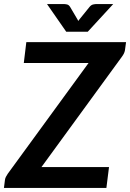

<svg xmlns="http://www.w3.org/2000/svg" viewBox="-38 -932 646 952"><path d="M581.5 -682.5Q580 -674 576.2 -666.5Q572.5 -659 567 -651.5L167.5 -103.5H502.5L489.5 0H-18.5L-13.5 -39.5Q-12.5 -48 -8.5 -55.5Q-4.5 -63 0.5 -70.5L401 -619.5H80L92.5 -723H587ZM523.5 -912 397 -774.5H290.5L195 -912H277.5Q284.5 -912 294 -910Q303.5 -908 310 -897L344.5 -838.5Q346 -836 347.5 -833.2Q349 -830.5 350 -828Q352 -830.5 353.8 -833.2Q355.5 -836 358 -838.5L405 -896.5Q413.5 -907.5 423.8 -909.8Q434 -912 441 -912Z"/></svg>

Font: Lato 2
Style: Bold Italic
Weight: 700
Italic angle: -7°
Designer: Lukasz Dziedzic with Adam Twardoch and Botio Nikoltchev
Foundry: tyPoland Lukasz Dziedzic
Version: Version 2.015; 2015-08-06; http://www.latofonts.com/